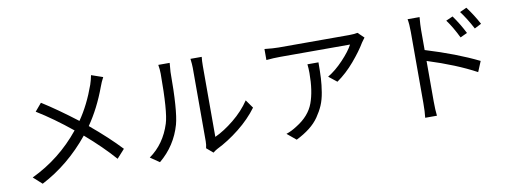

<svg xmlns="http://www.w3.org/2000/svg" viewBox="-63 -1134 4127 1541"><g transform="rotate(-10 2000.0 -364.0)"><path d="M716.8 -759.8 810.5 -727.5Q791 -691.4 778.3 -655.3Q716.8 -488.3 627.9 -360.4Q775.4 -237.3 874 -131.8L810.5 -61.5Q713.9 -171.9 575.2 -292Q406.2 -84 183.6 31.2L113.3 -32.2Q345.7 -142.6 509.8 -345.7Q362.3 -465.8 228.5 -547.9L282.2 -611.3Q406.2 -533.2 561.5 -414.1Q641.6 -529.3 697.3 -685.5Q710 -723.6 716.8 -759.8Z M1140.6 24.4 1066.4 -26.4Q1190.4 -114.3 1240.2 -272.5Q1269.5 -364.3 1269.5 -673.8Q1269.5 -709 1262.7 -747.1H1355.5Q1349.6 -676.8 1349.6 -674.8Q1349.6 -360.4 1319.3 -250Q1272.5 -85 1140.6 24.4ZM1577.1 23.4 1524.4 -21.5Q1531.2 -48.8 1531.2 -77.1V-675.8Q1531.2 -703.1 1525.4 -750H1617.2Q1613.3 -718.8 1613.3 -675.8V-98.6Q1688.5 -132.8 1769.5 -198.7Q1850.6 -264.6 1904.3 -344.7L1952.1 -277.3Q1890.6 -193.4 1797.9 -119.6Q1705.1 -45.9 1611.3 0Q1596.7 7.8 1577.1 23.4Z M2442.4 -543.9H2532.2Q2532.2 -467.8 2529.3 -414.6Q2526.4 -361.3 2516.6 -301.8Q2506.8 -242.2 2487.8 -198.2Q2468.8 -154.3 2438.5 -110.4Q2408.2 -66.4 2361.8 -30.3Q2315.4 5.9 2252.9 37.1L2179.7 -23.4Q2222.7 -37.1 2268.6 -67.4Q2375 -132.8 2410.6 -229.5Q2446.3 -326.2 2446.3 -471.7Q2446.3 -508.8 2442.4 -543.9ZM2881.8 -722.7 2930.7 -675.8Q2928.7 -672.9 2918.5 -659.2Q2908.2 -645.5 2904.3 -639.6Q2866.2 -575.2 2799.3 -496.6Q2732.4 -418 2655.3 -364.3L2588.9 -417Q2653.3 -455.1 2716.8 -522.5Q2780.3 -589.8 2806.6 -640.6H2238.3Q2183.6 -640.6 2124 -634.8V-724.6Q2194.3 -716.8 2238.3 -716.8H2811.5Q2852.5 -716.8 2881.8 -722.7Z M3871.1 -622.1 3815.4 -593.8Q3768.6 -682.6 3721.7 -744.1L3777.3 -769.5Q3830.1 -699.2 3871.1 -622.1ZM3747.1 -569.3 3690.4 -543Q3645.5 -634.8 3600.6 -695.3L3656.2 -719.7Q3709 -645.5 3747.1 -569.3ZM3388.7 -657.2V-493.2Q3638.7 -417 3816.4 -329.1L3781.2 -244.1Q3620.1 -331.1 3388.7 -404.3V-75.2Q3388.7 -5.9 3394.5 43H3298.8Q3304.7 -5.9 3304.7 -75.2V-657.2Q3304.7 -718.8 3296.9 -760.7H3394.5Q3388.7 -698.2 3388.7 -657.2Z"/></g></svg>

Font: Gen Shin Gothic Regular
Style: Regular
Weight: 400
Designer: [Source Han Sans]
Ryoko NISHIZUKA  (kana & ideographs); Paul D. Hunt (Latin, Greek & Cyrillic); Wenlong ZHANG  (bopomofo
Version: Version 1.002.20150607